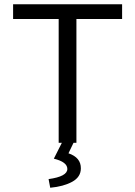

<svg xmlns="http://www.w3.org/2000/svg" viewBox="-20 -676 640 909"><path d="M341.8 0H328.1L304.2 49.8Q363.3 69.8 362.8 121.1Q362.8 162.1 321.8 184.6Q280.8 207 217.8 212.9L210 171.9Q298.8 159.7 298.8 124Q298.8 90.8 234.9 75.2L272.9 0H257.8V-585.9H42V-655.8H558.1V-585.9H341.8Z"/></svg>

Font: SourceCodePro-Regular
Style: Regular
Weight: 400
Monospace: yes
Designer: Paul D. Hunt
Foundry: Adobe Systems Incorporated
Version: Version 1.009;PS 1.000;hotconv 1.0.70;makeotf.lib2.5.5900